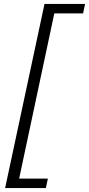

<svg xmlns="http://www.w3.org/2000/svg" viewBox="-20 -731 452 975"><path d="M6 224 206 -711H266L67 224ZM43 224 44 176H223L213 224ZM227 -663V-711H412L402 -663Z"/></svg>

Font: Ysabeau Office
Style: Italic
Weight: 400
Italic angle: -12°
Designer: Christian Thalmann (Catharsis Fonts)
Version: Version 2.001;gftools[0.9.30]; featfreeze: tnum,lnum,ss02